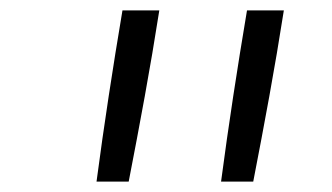

<svg xmlns="http://www.w3.org/2000/svg" viewBox="-20 -792 640 370"><path d="M166 -442Q177 -525 189.5 -607Q202 -689 216 -772H287Q274 -689 259 -606.5Q244 -524 228 -442ZM406 -442Q417 -525 429.5 -607Q442 -689 456 -772H527Q514 -689 499 -606.5Q484 -524 468 -442Z"/></svg>

Font: Iosevka Etoile Light Oblique
Style: Regular
Weight: 300
Italic angle: -9°
Designer: Belleve Invis
Foundry: Belleve Invis
Version: Version 15.5.2; ttfautohint (v1.8.4)